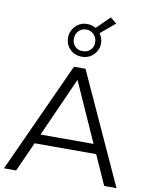

<svg xmlns="http://www.w3.org/2000/svg" viewBox="-108 -1120 934 1198"><g transform="rotate(10 358.5 -521.5)"><path d="M553 -187H163L79 0H2L322 -700H395L715 0H637ZM526 -247 358 -623 190 -247ZM443 -934Q463 -906 463 -872Q463 -830 433 -800Q403 -770 358 -770Q313 -770 283.5 -800Q254 -830 254 -872Q254 -915 284 -946Q314 -977 358 -977Q386 -977 413 -962L495 -1043L535 -1011ZM426 -872Q426 -901 406.5 -921.5Q387 -942 358 -942Q329 -942 310 -922Q291 -902 291 -872Q291 -843 309.5 -824Q328 -805 358 -805Q388 -805 407 -824Q426 -843 426 -872Z"/></g></svg>

Font: Idrija
Style: Regular
Weight: 400
Designer: Julieta Ulanovsky
Foundry: Julieta Ulanovsky
Version: Version 7.200